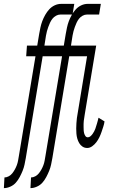

<svg xmlns="http://www.w3.org/2000/svg" viewBox="-68 -755 588 990"><path d="M-48 215 -45 160Q-34 160 -23 154Q-12 148 -4.5 138.5Q3 129 9 118Q15 107 19 96Q23 85 25 74Q27 63 29 51L115 -465H67L71 -520H124L134 -580Q137 -597 140.5 -613.5Q144 -630 150 -646Q156 -662 165 -678Q174 -694 186 -707Q198 -720 214 -727.5Q230 -735 247 -735H315L306 -680H243Q232 -680 221 -674Q210 -668 202.5 -658.5Q195 -649 190 -638Q185 -627 181 -616Q177 -605 174 -594Q171 -583 169 -571L161 -520H245L242 -465H152L65 60Q62 77 58.5 93.5Q55 110 48.5 126Q42 142 33.5 158Q25 174 13.5 187Q2 200 -15 207.5Q-32 215 -48 215ZM89 215 92 160Q103 160 114 154Q125 148 132.5 138.5Q140 129 146 118Q152 107 156 96Q160 85 162 74Q164 63 166 51L252 -465H204L208 -520H261L271 -580Q274 -597 277.5 -613.5Q281 -630 287 -646Q293 -662 302 -678Q311 -694 323 -707Q335 -720 351 -727.5Q367 -735 384 -735H452L443 -680H380Q369 -680 358 -674Q347 -668 339.5 -658.5Q332 -649 327 -638Q322 -627 318 -616Q314 -605 311 -594Q308 -583 306 -571L298 -520H382L379 -465H289L202 60Q199 77 195.5 93.5Q192 110 185.5 126Q179 142 170.5 158Q162 174 150.5 187Q139 200 122 207.5Q105 215 89 215ZM382 8Q368 8 357.5 1Q347 -6 340.5 -17Q334 -28 330.5 -40.5Q327 -53 326 -66Q325 -79 325 -92.5Q325 -106 326 -119.5Q327 -133 328.5 -146.5Q330 -160 333 -174L381 -465H323L327 -520H428L369 -165Q368 -157 366.5 -148.5Q365 -140 364 -132Q363 -124 363 -116Q363 -108 363 -99.5Q363 -91 363.5 -83Q364 -75 366 -67.5Q368 -60 372.5 -53.5Q377 -47 385 -47Q392 -47 398.5 -52.5Q405 -58 409.5 -64.5Q414 -71 417.5 -77.5Q421 -84 423.5 -91Q426 -98 428 -105Q430 -112 432.5 -119.5Q435 -127 436.5 -134Q438 -141 440 -148L471 -129Q469 -115 464.5 -101.5Q460 -88 455.5 -74.5Q451 -61 444.5 -47.5Q438 -34 429 -22Q420 -10 407.5 -1Q395 8 382 8Z"/></svg>

Font: Iosevka Curly Slab Light
Style: Italic
Weight: 300
Italic angle: -9°
Monospace: yes
Designer: Belleve Invis
Foundry: Belleve Invis
Version: Version 22.1.2; ttfautohint (v1.8.4)